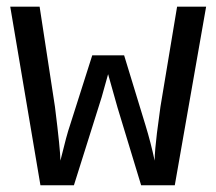

<svg xmlns="http://www.w3.org/2000/svg" viewBox="-20 -548 640 568"><path d="M497.1 0H397.5L327.6 -230L299.8 -328.6L280.8 -260.7L198.7 0H99.6L10.3 -528.3H97.2L142.6 -231.9Q158.7 -103 158.7 -72.8Q177.7 -150.9 187 -177.2L252.9 -384.3H347.2L410.6 -176.8Q426.3 -125.5 437.5 -72.8Q437.5 -87.4 439.5 -109.4Q441.4 -131.3 444.3 -154.5Q447.3 -177.7 450.2 -198.7Q453.1 -219.7 454.6 -231.9L503.9 -528.3H589.8Z"/></svg>

Font: Courier New
Style: Regular
Weight: 400
Designer: Steve Matteson
Foundry: Ascender Corporation
Version: Version 2.00.3